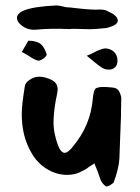

<svg xmlns="http://www.w3.org/2000/svg" viewBox="-20 -705 516 706"><path d="M114 -596Q73 -592 47 -624Q16 -677 187 -685Q197 -685 212 -681Q227 -677 233 -678L269 -674Q295 -671 314.5 -670Q334 -669 346 -670Q364 -670 374 -665Q384 -660 397 -653Q404 -646 407 -644Q425 -621 391 -608L372 -602Q353 -600 333 -598.5Q313 -597 290 -598Q245 -600 236 -598Q195 -600 164.5 -599Q134 -598 114 -596ZM120 -482Q106 -485 82 -502L60 -514Q65 -522 71 -532.5Q77 -543 84 -555Q104 -556 122 -548Q140 -540 152 -505Q150 -496 138 -488.5Q126 -481 120 -482ZM381 -449Q366 -449 355 -456Q344 -463 322 -481Q324 -480 318 -484.5Q312 -489 299 -500Q307 -503 314.5 -506.5Q322 -510 329 -514Q356 -527 368 -527Q387 -526 399.5 -514Q412 -502 412 -482Q412 -466 403 -457.5Q394 -449 381 -449ZM371 -19Q369 -19 362.5 -25.5Q356 -32 353 -37Q349 -45 345.5 -56Q342 -67 337 -80L329 -99L327 -105L324 -102L308 -92Q302 -87 295.5 -83Q289 -79 282 -76Q259 -62 227 -62Q187 -62 151 -84.5Q115 -107 94 -146Q60 -205 60 -285Q60 -305 63 -330Q66 -355 71 -386Q72 -401 90 -412Q106 -423 125 -423Q136 -423 146 -420Q171 -413 181.5 -403Q192 -393 192 -376Q192 -369 189 -355Q179 -310 177 -265Q176 -240 180.5 -216.5Q185 -193 193 -171Q204 -143 218 -143Q228 -143 244 -161Q281 -205 299 -249Q317 -293 321 -340Q324 -372 331 -379Q334 -382 344 -384Q349 -385 355.5 -385Q362 -385 370 -385Q388 -384 398 -382.5Q408 -381 414.5 -374Q421 -367 426 -347L425 -300Q425 -293 425 -281.5Q425 -270 424 -256L419 -122Q417 -86 398 -34Q396 -31 387 -25.5Q378 -20 371 -19Z"/></svg>

Font: Mansalva
Style: Regular
Weight: 400
Designer: Carolina Short
Foundry: Carolina Short
Version: Version 2.112; ttfautohint (v1.8.4.7-5d5b)